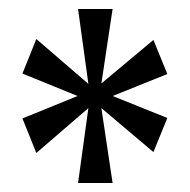

<svg xmlns="http://www.w3.org/2000/svg" viewBox="-20 -780 423 428"><path d="M154 -372H231L206 -539L322 -441L353 -517L231 -566L353 -615L322 -691L206 -594L231 -760H154L177 -593L61 -693L30 -616L153 -566L30 -516L61 -439L177 -539Z"/></svg>

Font: Noto Serif Armenian ExtraCondensed Medium
Style: Regular
Weight: 500
Width: 2
Designer: Monotype Design Team
Foundry: Monotype Imaging Inc.
Version: Version 2.008